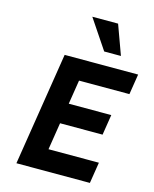

<svg xmlns="http://www.w3.org/2000/svg" viewBox="-134 -1019 888 1108"><g transform="rotate(15 309.5 -465.0)"><path d="M73 0H512L532 -126H231L256.6 -288H510.6L529.9 -410H275.9L298.7 -554H599.7L619.1 -676H180.1ZM395.4 -754H495.4L431.3 -930H277.3Z"/></g></svg>

Font: Fog Sans
Style: It
Weight: 700
Foundry: Intel Corporation
Version: Version 1.00